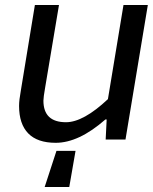

<svg xmlns="http://www.w3.org/2000/svg" viewBox="-20 -556 609 765"><path d="M205 45H281L256 189H158ZM56 -134Q56 -157 63 -195L119 -536H215L160 -208Q153 -168 153 -155Q153 -69 243 -69Q312 -69 410 -161L472 -536H569L480 0H401L405 -80H400Q294 13 202 13Q129 13 92.5 -24.5Q56 -62 56 -134Z"/></svg>

Font: Nebula Sans Medium
Style: Regular
Weight: 500
Italic angle: -9°
Designer: Paul D. Hunt for Adobe (as Source Sans)
Foundry: Nebula Entertainment & Broadcasting LLC
Version: Version 1.010